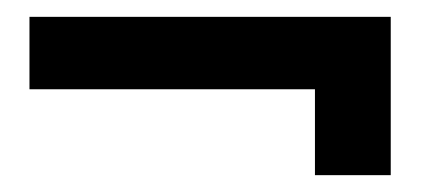

<svg xmlns="http://www.w3.org/2000/svg" viewBox="-20 -348 509 228"><path d="M15 -328H444V-140H354V-242H15Z"/></svg>

Font: Grenze Gotisch
Style: Bold
Weight: 700
Designer: Renata Polastri
Foundry: Omnibus-Type
Version: Version 1.001